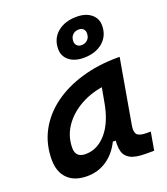

<svg xmlns="http://www.w3.org/2000/svg" viewBox="-146 -900 879 1012"><g transform="rotate(-20 293.0 -394.5)"><path d="M168.9 10.3Q98.6 10.3 60.1 -27.8Q21.5 -65.9 21.5 -135.3Q21.5 -223.1 60.1 -294.7Q98.6 -366.2 167.7 -417Q236.8 -467.8 330.1 -495.1Q423.3 -522.5 532.2 -522.5H543.5L480.5 -161.6Q478.5 -149.4 478.5 -140.1Q478.5 -120.6 486.8 -110.8Q499.5 -96.2 541 -96.2H563L545.4 4.9H499.5Q440.4 4.9 412.4 -10.5Q384.3 -25.9 377 -53.2Q372.1 -71.8 372.1 -93.3Q372.1 -103.5 373 -114.7H356.9Q327.1 -54.7 278.6 -22.2Q230 10.3 168.9 10.3ZM200.7 -102.1Q267.6 -102.1 317.6 -160.4Q367.7 -218.8 386.2 -325.7L400.4 -404.3Q326.7 -392.1 268.8 -356.9Q210.9 -321.8 177.7 -270.3Q144.5 -218.8 144.5 -156.2Q144.5 -102.1 200.7 -102.1ZM364.3 -582Q314 -582 283.4 -606.7Q252.9 -631.3 252.9 -671.4Q252.9 -729 293.9 -763.9Q335 -798.8 402.3 -798.8Q452.1 -798.8 482.7 -774.4Q513.2 -750 513.2 -709.5Q513.2 -651.9 472.2 -616.9Q431.2 -582 364.3 -582ZM376 -648.9Q397.5 -648.9 410.9 -662.4Q424.3 -675.8 424.3 -698.2Q424.3 -713.4 415 -722.7Q405.8 -731.9 390.6 -731.9Q368.7 -731.9 355.2 -718.5Q341.8 -705.1 341.8 -682.6Q341.8 -667.5 351.3 -658.2Q360.8 -648.9 376 -648.9Z"/></g></svg>

Font: CaskaydiaCove NFP SemiBold
Style: Italic
Weight: 600
Italic angle: -10°
Designer: Aaron Bell
Foundry: Saja Typeworks
Version: Version 2111.001; VTT 6.35;Nerd Fonts 3.1.1